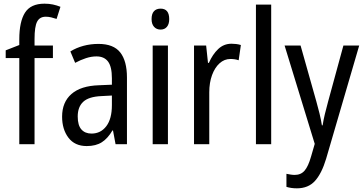

<svg xmlns="http://www.w3.org/2000/svg" viewBox="-20 -836 1978 1045"><path d="M268 -520H168V-51H85V-520H11V-562L85 -591V-622Q85 -718 116 -767Q147 -816 222 -816Q247 -816 268 -811.5Q289 -807 309 -799L288 -733Q273 -738 258.5 -741.5Q244 -745 229 -745Q196 -745 182 -718Q168 -691 168 -624V-588H268Z M516 -597Q598 -597 634.5 -550.5Q671 -504 671 -414V-51H609L595 -126H592Q567 -83 534.5 -62Q502 -41 452 -41Q387 -41 352.5 -86.5Q318 -132 318 -201Q318 -280 369 -324.5Q420 -369 519 -372L589 -375V-410Q589 -473 568 -501Q547 -529 505 -529Q477 -529 448 -519.5Q419 -510 389 -494L363 -556Q395 -576 434 -586.5Q473 -597 516 -597ZM532 -313Q463 -310 433 -282Q403 -254 403 -202Q403 -154 423 -131.5Q443 -109 478 -109Q528 -109 558.5 -149Q589 -189 589 -264V-316Z M854 -789Q901 -789 901 -732Q901 -705 888.5 -690Q876 -675 854 -675Q832 -675 818.5 -690Q805 -705 805 -732Q805 -761 818 -775Q831 -789 854 -789ZM894 -588V-51H811V-588Z M1240 -598Q1252 -598 1265 -596.5Q1278 -595 1291 -591L1279 -508Q1259 -515 1234 -515Q1201 -515 1175 -491.5Q1149 -468 1134 -427Q1119 -386 1119 -333V-51H1036V-588H1102L1112 -494H1117Q1137 -540 1167.5 -569Q1198 -598 1240 -598Z M1456 -51H1373V-811H1456Z M1529 -588H1616L1702 -283Q1711 -251 1719 -218.5Q1727 -186 1732 -154H1736Q1740 -181 1748 -214.5Q1756 -248 1766 -284L1849 -588H1935L1755 28Q1731 108 1694.5 148.5Q1658 189 1596 189Q1580 189 1566 187Q1552 185 1539 181V110Q1549 112 1561 114Q1573 116 1584 116Q1618 116 1638 92.5Q1658 69 1673 16L1693 -53Z"/></svg>

Font: Noto Sans Tamil UI Condensed
Style: Regular
Weight: 400
Width: 3
Designer: Jelle Bosma - Monotype Design Team
Foundry: Monotype Imaging Inc.
Version: Version 2.004; ttfautohint (v1.8.4.7-5d5b)